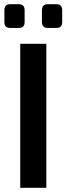

<svg xmlns="http://www.w3.org/2000/svg" viewBox="-20 -900 319 920"><path d="M202 -690V0H77V-690ZM250 -880Q278 -880 278 -851V-794Q278 -766 250 -766H210Q181 -766 181 -794V-851Q181 -880 210 -880ZM70 -880Q98 -880 98 -851V-794Q98 -766 70 -766H29Q1 -766 1 -794V-851Q1 -880 29 -880Z"/></svg>

Font: Exo 2 SemiBold
Style: Regular
Weight: 600
Designer: Natanael Gama
Foundry: Natanael Gama
Version: Version 2.010